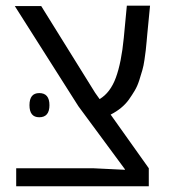

<svg xmlns="http://www.w3.org/2000/svg" viewBox="-20 -651 589 671"><path d="M500 0H36.6V-63H305.2L416.5 -57.6V-59.6L253.9 -279.8L31.7 -629.9H124L312.5 -326.7L328.1 -304.7Q365.7 -327.1 385 -379.9Q404.3 -432.6 412.6 -518.6L423.3 -631.3H504.4L494.6 -530.3Q494.1 -525.4 492.4 -505.6Q490.7 -485.8 489.3 -474.6Q487.8 -463.4 484.9 -442.1Q481.9 -420.9 477.5 -406Q473.1 -391.1 466.8 -370.8Q460.4 -350.6 451.2 -335Q441.9 -319.3 430.2 -302.7Q407.7 -271.5 366.7 -250.5L500 -63ZM117.2 -325.7Q152.8 -325.7 152.8 -283.4Q152.8 -241.2 117.2 -241.2Q83 -241.2 83 -283.4Q83 -325.7 117.2 -325.7Z"/></svg>

Font: Open Sans Hebrew
Style: Regular
Weight: 400
Foundry: Ascender Corporation, Yanek Iontef
Version: Version 2.001;PS 002.001;hotconv 1.0.70;makeotf.lib2.5.58329